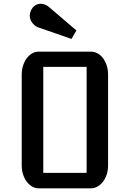

<svg xmlns="http://www.w3.org/2000/svg" viewBox="-20 -1020 703 1040"><path d="M97.7 -616.2Q97.7 -642.1 105 -664.8Q112.3 -687.5 124.8 -704.3Q137.2 -721.2 153.8 -730.7Q170.4 -740.2 189.5 -740.2H472.7Q491.7 -740.2 508.8 -730.7Q525.9 -721.2 538.3 -704.3Q550.8 -687.5 558.1 -664.8Q565.4 -642.1 565.4 -616.2V-123Q565.4 -97.7 558.1 -75.2Q550.8 -52.7 538.1 -36.1Q525.4 -19.5 508.5 -9.8Q491.7 0 472.7 0H189.5Q170.4 0 153.8 -9.8Q137.2 -19.5 124.8 -36.1Q112.3 -52.7 105 -75.2Q97.7 -97.7 97.7 -123ZM449.2 -83.5V-657.7H214.4V-83.5ZM195.8 -868.7Q184.1 -871.6 174.1 -878.2Q164.1 -884.8 156.7 -893.8Q149.4 -902.8 145.3 -913.6Q141.1 -924.3 141.1 -936Q141.1 -948.7 147 -961.9Q155.3 -980.5 169.4 -990Q183.6 -999.5 200.7 -999.5Q221.2 -999.5 241.2 -985.4L394 -855L367.2 -809.1Z"/></svg>

Font: Atomic Age
Style: Regular
Weight: 400
Designer: James Grieshaber
Foundry: James Grieshaber
Version: Version 1.008; ttfautohint (v1.4.1) -l 6 -r 46 -G 0 -x 0 -H 